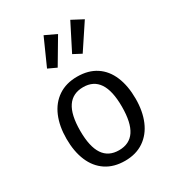

<svg xmlns="http://www.w3.org/2000/svg" viewBox="-203 -980 1022 1115"><g transform="rotate(-30 307.5 -422.5)"><path d="M540 -270.3Q540 -186.7 513.1 -123.1Q486.2 -59.5 433.8 -23.8Q381.5 11.8 307.7 11.8Q232.8 11.8 180.8 -22.8Q128.7 -57.4 102.1 -120.5Q75.4 -183.6 75.4 -269.2Q75.4 -353.3 102.3 -416.9Q129.2 -480.5 181.8 -515.9Q234.4 -551.3 308.7 -551.3Q383.6 -551.3 435.4 -517.2Q487.2 -483.1 513.6 -419.7Q540 -356.4 540 -270.3ZM167.7 -269.2Q167.7 -163.1 202.6 -111Q237.4 -59 307.7 -59Q377.9 -59 412.8 -111Q447.7 -163.1 447.7 -270.3Q447.7 -376.9 412.8 -429Q377.9 -481 308.7 -481Q238.5 -481 203.1 -429Q167.7 -376.9 167.7 -269.2ZM237.9 -652.8 181.5 -679 261 -856.9 337.4 -821ZM404.1 -650.3 349.7 -679 440 -856.9 514.9 -817.4Z"/></g></svg>

Font: Fira Code
Style: Regular
Weight: 400
Designer: Carrois Corporate, Edenspiekermann AG, Nikita Prokopov
Foundry: Carrois Corporate, Edenspiekermann AG, Nikita Prokopov
Version: Version 5.002